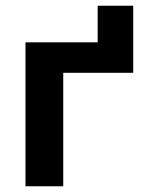

<svg xmlns="http://www.w3.org/2000/svg" viewBox="-20 -651 512 671"><path d="M69 0V-503H356.5L321.3 -468.3V-630.9H445.6V-396.6H107.1L201 -478.6V0Z"/></svg>

Font: Wix Madefor Display
Style: Regular
Weight: 400
Designer: Dalton Maag Ltd
Foundry: Dalton Maag Ltd
Version: Version 3.100